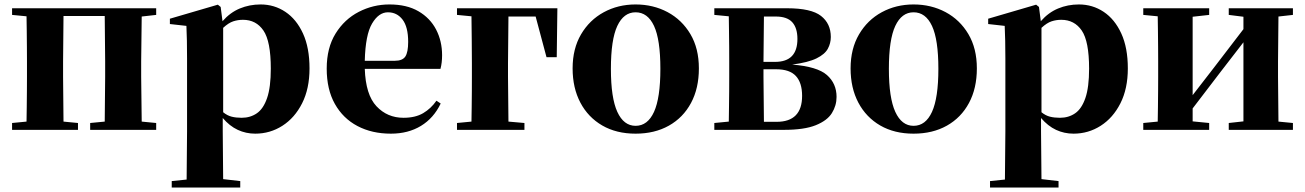

<svg xmlns="http://www.w3.org/2000/svg" viewBox="-20 -583 5860 862"><path d="M34.2 -516.1V-545.9H681.2V-516.1L616.2 -508.8L613.8 -308.1V-237.8L616.2 -37.1L681.2 -30.8V0H384.8V-30.8L450.2 -37.1L452.1 -237.8V-308.1L450.2 -511.2H265.1L263.2 -308.1V-237.8L265.1 -37.1L330.1 -30.8V0H34.2V-30.8L99.1 -37.1Q99.6 -65.9 100.1 -102.1Q100.6 -138.2 100.8 -174.1Q101.1 -210 101.1 -237.8V-308.1Q101.1 -335.9 100.8 -371.8Q100.6 -407.7 100.1 -444.1Q99.6 -480.5 99.1 -509.8Z M1126 17.1Q1084 17.1 1047.4 0Q1010.7 -17.1 980 -53.2V5.9L981.9 221.2L1058.6 230V258.8H751V230L817.9 223.1L819.8 6.8V-319.8Q819.8 -368.7 819.1 -399.9Q818.4 -431.2 816.9 -466.8L742.7 -475.1V-499L958 -562L970.7 -551.8L979 -487.8Q1013.2 -526.9 1056.6 -544.9Q1100.1 -563 1149.9 -563Q1211.4 -563 1261.2 -529.8Q1311 -496.6 1340.3 -432.6Q1369.6 -368.7 1369.6 -275.9Q1369.6 -185.1 1336.4 -119.4Q1303.2 -53.7 1247.8 -18.3Q1192.4 17.1 1126 17.1ZM981.9 -458V-79.1Q1000.5 -64 1020.3 -59.1Q1040 -54.2 1064.9 -54.2Q1104 -54.2 1133.3 -74.5Q1162.6 -94.7 1179.2 -143.1Q1195.8 -191.4 1195.8 -274.9Q1195.8 -397.5 1162.8 -445.8Q1129.9 -494.1 1070.8 -494.1Q1048.3 -494.1 1027.3 -487.3Q1006.3 -480.5 981.9 -458Z M1734.9 17.1Q1649.9 17.1 1585 -17.1Q1520 -51.3 1483.4 -116.5Q1446.8 -181.6 1446.8 -274.9Q1446.8 -368.2 1486.6 -432.4Q1526.4 -496.6 1590.8 -529.8Q1655.3 -563 1728.5 -563Q1806.2 -563 1858.6 -532.5Q1911.1 -502 1938 -450.2Q1964.8 -398.4 1964.8 -335Q1964.8 -300.8 1957.5 -273.9H1617.7Q1621.6 -157.7 1670.2 -106Q1718.8 -54.2 1791.5 -54.2Q1844.7 -54.2 1879.9 -75Q1915 -95.7 1939.5 -130.9L1958.5 -118.2Q1927.2 -52.7 1869.9 -17.8Q1812.5 17.1 1734.9 17.1ZM1617.7 -310.1H1752.4Q1787.1 -310.1 1799.8 -329.3Q1812.5 -348.6 1812.5 -395Q1812.5 -461.9 1787.4 -494.9Q1762.2 -527.8 1721.7 -527.8Q1680.2 -527.8 1650.4 -477.3Q1620.6 -426.8 1617.7 -310.1Z M2031.7 -516.1V-545.9H2482.4L2479.5 -326.2H2433.6L2384.8 -508.8H2262.7L2260.7 -298.8V-237.8L2262.7 -37.1L2334.5 -30.8V0H2031.7V-30.8L2096.7 -37.1Q2097.2 -65.9 2097.7 -102.1Q2098.1 -138.2 2098.4 -174.1Q2098.6 -210 2098.6 -237.8V-298.8Q2098.6 -347.2 2097.9 -406.5Q2097.2 -465.8 2096.7 -509.8Z M2833.5 17.1Q2747.6 17.1 2684.1 -19.5Q2620.6 -56.2 2585.7 -122.1Q2550.8 -188 2550.8 -275.9Q2550.8 -364.3 2588.6 -428.7Q2626.5 -493.2 2690.7 -528.1Q2754.9 -563 2833.5 -563Q2912.6 -563 2977.1 -528.6Q3041.5 -494.1 3079.6 -429.9Q3117.7 -365.7 3117.7 -275.9Q3117.7 -186.5 3082.3 -120.6Q3046.9 -54.7 2982.9 -18.8Q2918.9 17.1 2833.5 17.1ZM2833.5 -18.1Q2887.7 -18.1 2916.3 -80.8Q2944.8 -143.6 2944.8 -273.9Q2944.8 -405.3 2916.3 -466.6Q2887.7 -527.8 2833.5 -527.8Q2780.3 -527.8 2751.5 -466.6Q2722.7 -405.3 2722.7 -273.9Q2722.7 -143.6 2751.5 -80.8Q2780.3 -18.1 2833.5 -18.1Z M3250 0H3187V-30.8L3252 -37.1Q3252.4 -65.9 3252.9 -102.1Q3253.4 -138.2 3253.7 -174.1Q3253.9 -210 3253.9 -237.8V-308.1Q3253.9 -335.9 3253.7 -371.8Q3253.4 -407.7 3252.9 -444.1Q3252.4 -480.5 3252 -509.8L3187 -516.1V-545.9H3513.7Q3622.1 -545.9 3666 -511.5Q3710 -477.1 3710 -417Q3710 -388.7 3696.5 -364Q3683.1 -339.4 3646 -321Q3608.9 -302.7 3536.6 -293Q3649.4 -284.2 3692.6 -246.1Q3735.8 -208 3735.8 -147.9Q3735.8 -108.9 3714.8 -75.2Q3693.8 -41.5 3642.3 -20.8Q3590.8 0 3499 0ZM3409.7 -508.8 3407.7 -305.2H3460Q3560.1 -305.2 3560.1 -408.2Q3560.1 -457.5 3536.9 -483.2Q3513.7 -508.8 3462.9 -508.8ZM3407.7 -272V-237.8L3409.7 -36.1H3466.8Q3581.1 -36.1 3581.1 -152.8Q3581.1 -211.4 3553.2 -241.7Q3525.4 -272 3464.8 -272Z M4081.5 17.1Q3995.6 17.1 3932.1 -19.5Q3868.7 -56.2 3833.7 -122.1Q3798.8 -188 3798.8 -275.9Q3798.8 -364.3 3836.7 -428.7Q3874.5 -493.2 3938.7 -528.1Q4002.9 -563 4081.5 -563Q4160.6 -563 4225.1 -528.6Q4289.6 -494.1 4327.6 -429.9Q4365.7 -365.7 4365.7 -275.9Q4365.7 -186.5 4330.3 -120.6Q4294.9 -54.7 4231 -18.8Q4167 17.1 4081.5 17.1ZM4081.5 -18.1Q4135.7 -18.1 4164.3 -80.8Q4192.9 -143.6 4192.9 -273.9Q4192.9 -405.3 4164.3 -466.6Q4135.7 -527.8 4081.5 -527.8Q4028.3 -527.8 3999.5 -466.6Q3970.7 -405.3 3970.7 -273.9Q3970.7 -143.6 3999.5 -80.8Q4028.3 -18.1 4081.5 -18.1Z M4799.8 17.1Q4757.8 17.1 4721.2 0Q4684.6 -17.1 4653.8 -53.2V5.9L4655.8 221.2L4732.4 230V258.8H4424.8V230L4491.7 223.1L4493.7 6.8V-319.8Q4493.7 -368.7 4492.9 -399.9Q4492.2 -431.2 4490.7 -466.8L4416.5 -475.1V-499L4631.8 -562L4644.5 -551.8L4652.8 -487.8Q4687 -526.9 4730.5 -544.9Q4773.9 -563 4823.7 -563Q4885.3 -563 4935.1 -529.8Q4984.9 -496.6 5014.2 -432.6Q5043.5 -368.7 5043.5 -275.9Q5043.5 -185.1 5010.3 -119.4Q4977.1 -53.7 4921.6 -18.3Q4866.2 17.1 4799.8 17.1ZM4655.8 -458V-79.1Q4674.3 -64 4694.1 -59.1Q4713.9 -54.2 4738.8 -54.2Q4777.8 -54.2 4807.1 -74.5Q4836.4 -94.7 4853 -143.1Q4869.6 -191.4 4869.6 -274.9Q4869.6 -397.5 4836.7 -445.8Q4803.7 -494.1 4744.6 -494.1Q4722.2 -494.1 4701.2 -487.3Q4680.2 -480.5 4655.8 -458Z M5496.6 -516.1V-545.9H5784.7V-516.1L5719.7 -508.8L5717.8 -308.1V-237.8L5719.7 -37.1L5784.7 -30.8V0H5496.6V-30.8L5562.5 -38.1V-393.1L5461.4 -262.2L5334.5 -96.2V-38.1L5408.7 -30.8V0H5112.8V-30.8L5177.7 -37.1Q5178.2 -65.9 5178.7 -102.1Q5179.2 -138.2 5179.4 -174.1Q5179.7 -210 5179.7 -237.8V-308.1Q5179.7 -335.9 5179.4 -371.8Q5179.2 -407.7 5178.7 -444.1Q5178.2 -480.5 5177.7 -509.8L5112.8 -516.1V-545.9H5408.7V-516.1L5334.5 -507.8V-155.8L5429.7 -278.8L5562.5 -452.1V-507.8Z"/></svg>

Font: Source Han Serif TW Heavy
Style: Regular
Weight: 900
Designer: Ryoko NISHIZUKA Ë•øÂ°öÊ∂ºÂ≠ê (kana & ideographs); Frank Grie√ühammer (Latin, Greek & Cyrillic); Wenlong ZHANG Âº†ÊñáÈæô 
Foundry: Adobe
Version: Version 2.003;hotconv 1.1.1;makeotfexe 2.6.0